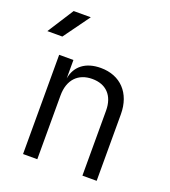

<svg xmlns="http://www.w3.org/2000/svg" viewBox="-146 -895 888 1000"><g transform="rotate(20 298.5 -395.0)"><path d="M-3 -645H80L185 -790H90ZM325 -560C242 -560 188 -519 176 -448V-550H97V0H176V-353C176 -441 225 -491 303 -491C379 -491 426 -444 426 -360V0H505V-369C505 -486 434 -560 325 -560Z"/></g></svg>

Font: Tekne LDO Light
Style: Regular
Weight: 300
Monospace: yes
Designer: Alessio Laiso, Mario Rullo, Paolo Rosset
Foundry: Alessio Laiso
Version: Version 1.000;hotconv 1.0.109;makeotfexe 2.5.65596